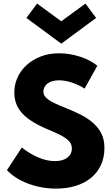

<svg xmlns="http://www.w3.org/2000/svg" viewBox="-20 -1070 645 1104"><path d="M302.3 14.5Q259.1 14.5 217.7 6.8Q176.4 -0.9 139.5 -15Q102.7 -29.1 72.3 -48.6Q41.8 -68.2 20 -91.8L105.5 -221.8Q153.2 -184.1 202 -163.9Q250.9 -143.6 295.9 -143.6Q341.4 -143.6 367.3 -163.6Q393.2 -183.6 393.2 -215.9Q393.2 -231.4 386.8 -244.3Q380.5 -257.3 365.2 -269.5Q350 -281.8 324.5 -294.8Q299.1 -307.7 260.5 -323.6Q207.7 -345.5 170 -368.6Q132.3 -391.8 108.4 -417.7Q84.5 -443.6 73.4 -473.6Q62.3 -503.6 62.3 -539.1Q62.3 -582.7 80.2 -623.2Q98.2 -663.6 131.8 -694.8Q165.5 -725.9 213.2 -744.8Q260.9 -763.6 320.5 -763.6Q351.8 -763.6 383.2 -758.2Q414.5 -752.7 443.2 -743.2Q471.8 -733.6 496.6 -720.5Q521.4 -707.3 539.5 -691.8L466.4 -560.5Q433.6 -581.8 394.3 -595Q355 -608.2 318.6 -608.2Q297.3 -608.2 280.7 -603.2Q264.1 -598.2 252.7 -589.3Q241.4 -580.5 235.5 -568.6Q229.5 -556.8 229.5 -543.2Q229.5 -531.4 235.2 -520.9Q240.9 -510.5 254.5 -499.8Q268.2 -489.1 291.4 -477.7Q314.5 -466.4 349.5 -452.7Q401.4 -432.3 443.9 -410.7Q486.4 -389.1 516.8 -361.8Q547.3 -334.5 563.9 -300Q580.5 -265.5 580.5 -219.5Q580.5 -164.1 560.2 -120.7Q540 -77.3 503.4 -47.3Q466.8 -17.3 415.7 -1.4Q364.5 14.5 302.3 14.5ZM332.3 -819.1 131.8 -966.8 193.2 -1049.5 332.3 -947.7 471.4 -1049.5 532.7 -966.8Z"/></svg>

Font: Spartan ExtBd
Style: Regular
Weight: 800
Designer: Matt Bailey, Mirko Velimirovic
Foundry: Matt Bailey
Version: Version 1.005